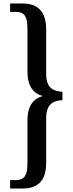

<svg xmlns="http://www.w3.org/2000/svg" viewBox="-20 -819 415 1098"><path d="M38 -799V-751H71C122 -751 137 -720 137 -657V-410C137 -331 166 -287 223 -270V-269C166 -253 137 -208 137 -130V117C137 179 122 211 71 211H38V259H109C204 259 244 206 244 113V-145C244 -225 287 -244 337 -246V-294C287 -297 244 -314 244 -395V-652C244 -744 204 -799 109 -799Z"/></svg>

Font: Noto Serif Sinhala ExtraCondensed SemiBold
Style: Regular
Weight: 600
Width: 2
Designer: Jelle Bosma - Monotype Design Team
Foundry: Monotype Imaging Inc.
Version: Version 2.007